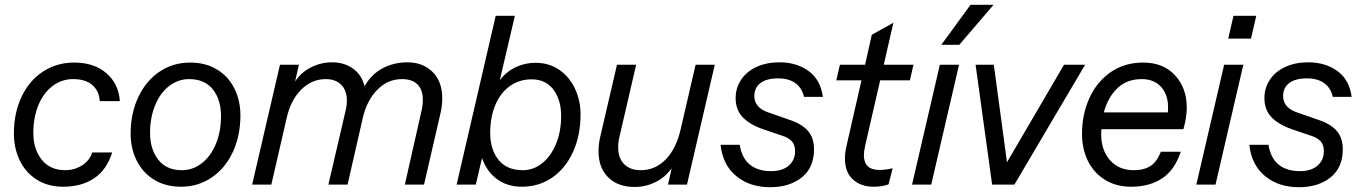

<svg xmlns="http://www.w3.org/2000/svg" viewBox="-20 -770 5676 801"><path d="M38 -213Q38 -299 70 -366.5Q102 -434 159.5 -471.5Q217 -509 290 -509Q372 -509 423.5 -465Q475 -421 480 -348H396Q394 -390 365.5 -415Q337 -440 285 -440Q237 -440 199 -411Q161 -382 140 -331Q119 -280 119 -215Q119 -148 154 -104Q189 -60 252 -60Q290 -60 321.5 -79.5Q353 -99 365 -134H448Q425 -61 372.5 -26Q320 9 243 9Q180 9 133.5 -20.5Q87 -50 62.5 -100.5Q38 -151 38 -213Z M525 -212Q525 -297 557 -365Q589 -433 645.5 -471Q702 -509 773 -509Q838 -509 885.5 -480Q933 -451 958 -400.5Q983 -350 983 -289Q983 -203 951 -135Q919 -67 862.5 -29Q806 9 735 9Q670 9 622.5 -20.5Q575 -50 550 -100.5Q525 -151 525 -212ZM902 -286Q902 -354 868 -397Q834 -440 769 -440Q723 -440 685.5 -411Q648 -382 627 -330.5Q606 -279 606 -215Q606 -148 640 -104Q674 -60 739 -60Q785 -60 822.5 -89.5Q860 -119 881 -170.5Q902 -222 902 -286Z M1825 -360Q1825 -330 1818 -299L1749 0H1669L1739 -310Q1744 -330 1744 -354Q1744 -396 1721.5 -418Q1699 -440 1657 -440Q1598 -440 1554.5 -396Q1511 -352 1494 -280L1430 0H1350L1422 -309Q1427 -328 1427 -351Q1427 -393 1403.5 -416.5Q1380 -440 1339 -440Q1281 -440 1237 -396.5Q1193 -353 1176 -278L1112 0H1032L1148 -500H1227L1211 -430Q1236 -468 1277.5 -489Q1319 -510 1365 -510Q1416 -510 1452.5 -484Q1489 -458 1501 -410Q1528 -459 1575 -484.5Q1622 -510 1680 -510Q1744 -510 1784.5 -470Q1825 -430 1825 -360Z M2402 -293Q2402 -205 2370.5 -136Q2339 -67 2283.5 -29Q2228 9 2157 9Q2096 9 2053 -23Q2010 -55 1991 -111L1965 0H1885L2048 -704H2128L2065 -435Q2092 -471 2131 -489.5Q2170 -508 2214 -508Q2271 -508 2313.5 -478.5Q2356 -449 2379 -399.5Q2402 -350 2402 -293ZM2321 -286Q2321 -353 2289 -396Q2257 -439 2198 -439Q2146 -439 2106.5 -410.5Q2067 -382 2046 -331Q2025 -280 2025 -215Q2025 -147 2059.5 -103.5Q2094 -60 2161 -60Q2206 -60 2242.5 -89.5Q2279 -119 2300 -170.5Q2321 -222 2321 -286Z M2882 -500H2962L2846 0H2767L2782 -68Q2756 -31 2715 -10.5Q2674 10 2627 10Q2558 10 2517.5 -30Q2477 -70 2477 -139Q2477 -170 2484 -199L2554 -500H2634L2564 -198Q2559 -179 2559 -155Q2559 -110 2584 -85Q2609 -60 2653 -60Q2713 -60 2756.5 -104Q2800 -148 2819 -228Z M2986 -166H3066Q3075 -110 3108.5 -83Q3142 -56 3197 -56Q3244 -56 3270.5 -79Q3297 -102 3297 -139Q3297 -165 3284 -180Q3271 -195 3243 -204L3166 -230Q3108 -250 3078.5 -281Q3049 -312 3049 -361Q3049 -403 3071.5 -437Q3094 -471 3135.5 -490.5Q3177 -510 3232 -510Q3303 -510 3353 -474Q3403 -438 3413 -366H3334Q3326 -403 3298.5 -423Q3271 -443 3227 -443Q3178 -443 3152.5 -423.5Q3127 -404 3127 -369Q3127 -320 3188 -300L3277 -269Q3327 -252 3351.5 -223Q3376 -194 3376 -147Q3376 -71 3325 -30Q3274 11 3193 11Q3108 11 3051.5 -35.5Q2995 -82 2986 -166Z M3652 -435 3589 -161Q3584 -138 3584 -123Q3584 -61 3649 -61Q3674 -61 3704 -68L3687 -1Q3661 9 3625 9Q3571 9 3538 -21.5Q3505 -52 3505 -109Q3505 -132 3511 -159L3574 -435H3469L3484 -500H3589L3617 -625L3707 -675L3667 -500H3791L3776 -435Z M3907 -583 4029 -750H4125L3982 -583ZM3901 -500H3981L3865 0H3785Z M4181 -93 4419 -500H4507L4212 0H4119L4050 -500H4126Z M4575 -231Q4574 -224 4574 -210Q4574 -143 4611 -101.5Q4648 -60 4709 -60Q4754 -60 4780.5 -78Q4807 -96 4823 -137H4906Q4881 -61 4828.5 -26Q4776 9 4699 9Q4636 9 4589.5 -20Q4543 -49 4518.5 -99Q4494 -149 4494 -212Q4494 -292 4524.5 -360Q4555 -428 4613 -468.5Q4671 -509 4749 -509Q4833 -509 4882 -456Q4931 -403 4931 -321Q4931 -281 4917 -231ZM4585 -301H4852Q4853 -308 4853 -323Q4853 -376 4823.5 -408Q4794 -440 4743 -440Q4681 -440 4641.5 -402Q4602 -364 4585 -301Z M5104 -609 5126 -704H5221L5199 -609ZM5087 -500H5167L5051 0H4971Z M5192 -166H5272Q5281 -110 5314.5 -83Q5348 -56 5403 -56Q5450 -56 5476.5 -79Q5503 -102 5503 -139Q5503 -165 5490 -180Q5477 -195 5449 -204L5372 -230Q5314 -250 5284.5 -281Q5255 -312 5255 -361Q5255 -403 5277.5 -437Q5300 -471 5341.5 -490.5Q5383 -510 5438 -510Q5509 -510 5559 -474Q5609 -438 5619 -366H5540Q5532 -403 5504.5 -423Q5477 -443 5433 -443Q5384 -443 5358.5 -423.5Q5333 -404 5333 -369Q5333 -320 5394 -300L5483 -269Q5533 -252 5557.5 -223Q5582 -194 5582 -147Q5582 -71 5531 -30Q5480 11 5399 11Q5314 11 5257.5 -35.5Q5201 -82 5192 -166Z"/></svg>

Font: CBA Beacon Sans
Style: Italic
Weight: 400
Italic angle: -13°
Designer: Wei Huang
Foundry: Wei Huang
Version: Version 1.002